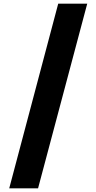

<svg xmlns="http://www.w3.org/2000/svg" viewBox="-20 -853 522 1039"><path d="M295 -833 30 166H186L452 -833Z"/></svg>

Font: Noto Sans Devanagari UI SemiCondensed Black
Style: Regular
Weight: 900
Width: 4
Designer: Jelle Bosma - Monotype Design Team
Foundry: Monotype Imaging Inc.
Version: Version 2.004